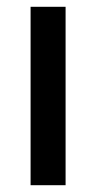

<svg xmlns="http://www.w3.org/2000/svg" viewBox="-20 -545 283 565"><path d="M70 0V-525H173V0Z"/></svg>

Font: Lexend
Style: Regular
Weight: 400
Designer: Bonnie Shaver-Troup, Thomas Jockin
Foundry: Lexend
Version: Version 1.007; ttfautohint (v1.8.3)